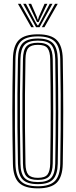

<svg xmlns="http://www.w3.org/2000/svg" viewBox="-20 -988 399 1014"><path d="M180 6.8Q109.8 6.8 79.6 -23.5Q49.5 -53.8 48.2 -122.8Q46.5 -202 45.9 -270.5Q45.2 -339 45.2 -403.5Q45.2 -468 46 -534.6Q46.8 -601.2 48.2 -677Q49.5 -746.2 79.6 -776.5Q109.8 -806.8 180 -806.8Q249.2 -806.8 279.6 -776.5Q310 -746.2 311.5 -677Q314 -533.2 314 -401.5Q314 -269.8 311.5 -122.8Q310 -53.8 279.8 -23.5Q249.5 6.8 180 6.8ZM180 -4.2Q242.5 -4.2 269.8 -31.9Q297 -59.5 298.2 -123Q299.8 -219.5 300.4 -308Q301 -396.5 300.5 -486.4Q300 -576.2 298.2 -676.5Q297 -741 269.5 -768.4Q242 -795.8 180 -795.8Q115.5 -795.8 89.1 -767.6Q62.8 -739.5 61.5 -676.8Q59.5 -571 58.9 -482.8Q58.2 -394.5 58.9 -308.4Q59.5 -222.2 61.5 -123Q62.8 -60.2 89.2 -32.2Q115.8 -4.2 180 -4.2ZM180 -15.5Q123.5 -15.5 99.6 -40.2Q75.8 -65 74.8 -123.2Q72.8 -229 72.1 -317.2Q71.5 -405.5 72.1 -491.4Q72.8 -577.2 74.8 -676.2Q75.8 -735 99.6 -759.8Q123.5 -784.5 180 -784.5Q236.2 -784.5 260 -759.4Q283.8 -734.2 285 -676.2Q286.2 -594 286.9 -524.9Q287.5 -455.8 287.5 -392.1Q287.5 -328.5 286.8 -263.2Q286 -198 285 -123.5Q283.8 -66.5 260.4 -41Q237 -15.5 180 -15.5ZM180 -26.5Q230.5 -26.5 250.6 -49.2Q270.8 -72 271.8 -123.8Q273 -207.2 273.6 -275.8Q274.2 -344.2 274.2 -406.9Q274.2 -469.5 273.5 -534.4Q272.8 -599.2 271.8 -675.8Q270.8 -727.2 251 -750.4Q231.2 -773.5 180 -773.5Q130 -773.5 109.5 -751.2Q89 -729 88 -676.2Q86 -576.8 85.4 -489.8Q84.8 -402.8 85.4 -314.6Q86 -226.5 88 -123.5Q89 -70.5 109.8 -48.5Q130.5 -26.5 180 -26.5ZM180 -37.8Q137 -37.8 119.5 -57.2Q102 -76.8 101.2 -123.8Q99.2 -229.8 98.6 -317.8Q98 -405.8 98.6 -491.4Q99.2 -577 101.2 -676Q102 -723.2 119.4 -742.8Q136.8 -762.2 180 -762.2Q224 -762.2 240.9 -742Q257.8 -721.8 258.5 -675.5Q259.8 -589.2 260.4 -520.6Q261 -452 261 -390.5Q261 -329 260.2 -265Q259.5 -201 258.5 -124.2Q257.5 -78.5 240.8 -58.1Q224 -37.8 180 -37.8ZM180 -48.8Q218 -48.8 231.2 -66.8Q244.5 -84.8 245.2 -124.8Q246.5 -206.8 247.1 -273Q247.8 -339.2 247.8 -400.5Q247.8 -461.8 247.1 -527.6Q246.5 -593.5 245.2 -675Q244.5 -715.5 231.1 -733.4Q217.8 -751.2 180 -751.2Q144 -751.2 129.6 -734.5Q115.2 -717.8 114.5 -675.8Q112.5 -575.5 111.9 -488.8Q111.2 -402 111.9 -314.4Q112.5 -226.8 114.5 -124Q115.2 -82.5 129.5 -65.6Q143.8 -48.8 180 -48.8ZM74.8 -967.8H89L158.8 -844.2H145ZM102.5 -967.8H117L166.2 -873.8L177.8 -854.2H181.8L193.2 -873.8L242.5 -967.8H257L188.8 -844.2H170.5ZM130 -967.8H144.5L174.5 -899L178.5 -885H181L185 -899L215.2 -967.8H230L192.5 -890.2L184 -871.5H175.5L166.8 -890.2ZM270.5 -967.8H284.8L214.5 -844.2H200.8Z"/></svg>

Font: Big Shoulders Inline Display
Style: Regular
Weight: 400
Designer: Patric King
Foundry: XO Type Co
Version: Version 1.000